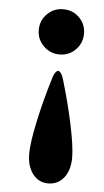

<svg xmlns="http://www.w3.org/2000/svg" viewBox="-51 -607 414 761"><g transform="rotate(5 155.5 -226.5)"><path d="M85 9Q85 -33 102.5 -116Q120 -199 149 -295Q153 -310 159.5 -319Q166 -328 171 -328Q176 -328 182.5 -319Q189 -310 193 -295Q221 -201 238.5 -117Q256 -33 256 10Q256 59.5 232.5 89.8Q209 120 169.9 120Q132 120 108.5 89.5Q85 59 85 9ZM80 -483Q80 -521 106.4 -547Q132.7 -573 170 -573Q208 -573 234 -547Q260 -521 260 -483.5Q260 -446 234 -419.5Q208 -393 170.5 -393Q133 -393 106.5 -419.4Q80 -445.7 80 -483Z"/></g></svg>

Font: Raigarh
Style: Regular
Weight: 400
Designer: jaikishan Patel
Foundry: MagicType
Version: Version 1.000;FEAKit 1.0